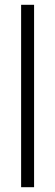

<svg xmlns="http://www.w3.org/2000/svg" viewBox="-20 -780 229 800"><path d="M122 0V-760H68V0Z"/></svg>

Font: Noto Sans Devanagari UI ExtraCondensed Light
Style: Regular
Weight: 300
Width: 2
Designer: Jelle Bosma - Monotype Design Team
Foundry: Monotype Imaging Inc.
Version: Version 2.004